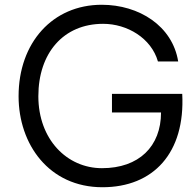

<svg xmlns="http://www.w3.org/2000/svg" viewBox="-20 -777 817 806"><path d="M413 -677C514 -677 615 -617 643 -519H728C704 -668 564 -757 407 -757C201 -757 58 -598 58 -373C58 -171 186 9 410 9C624 9 758 -135 745 -383H450V-305H656C656 -162 563 -71 408 -71C261 -71 141 -192 141 -373C141 -554 246 -677 413 -677Z"/></svg>

Font: Oakes
Style: Regular
Weight: 400
Designer: Samuel Oakes
Foundry: Samuel Oakes
Version: Version 1.003;PS 001.003;hotconv 1.0.88;makeotf.lib2.5.64775